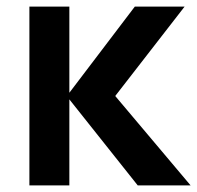

<svg xmlns="http://www.w3.org/2000/svg" viewBox="-20 -560 596 580"><path d="M68.8 0V-540H189.5V-279.8L387.2 -540H537.6L328.1 -270L555.7 0H396L189.5 -259.8V0Z"/></svg>

Font: Vela Sans Bd
Style: Bold
Weight: 700
Designer: Principal design: Mikhail Sharanda - project Manrope.
Design modification: Ravid Balaliev
Foundry: Mikhail Sharanda
Version: Version 1.001